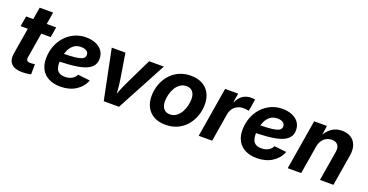

<svg xmlns="http://www.w3.org/2000/svg" viewBox="-31 -1308 3752 1956"><g transform="rotate(20 1844.5 -330.0)"><path d="M380.9 -541 362.3 -429.2H36.1L54.7 -541ZM154.3 -672.4H300.3L215.3 -159.7Q210.9 -133.3 220.7 -121.6Q230.5 -109.9 256.8 -109.9Q266.1 -109.9 281.7 -111.6Q297.4 -113.3 305.7 -114.7L304.7 -4.4Q281.7 1.5 257.3 3.9Q232.9 6.3 210.4 6.3Q127.4 6.3 91.1 -32.5Q54.7 -71.3 66.9 -145Z M625 11.7Q552.2 11.7 499.3 -14.9Q446.3 -41.5 418.2 -92.3Q390.1 -143.1 391.6 -214.8Q392.6 -283.7 415.8 -344.5Q439 -405.3 480.7 -451.4Q522.5 -497.6 579.3 -523.9Q636.2 -550.3 704.1 -550.3Q762.2 -550.3 807.9 -531.5Q853.5 -512.7 879.9 -477.1Q906.2 -441.4 906.2 -391.6Q906.2 -339.8 876.5 -307.1Q846.7 -274.4 788.6 -256.3Q730.5 -238.3 645.5 -231.2Q560.5 -224.1 450.7 -224.1L465.8 -313.5Q559.6 -313.5 619.1 -316.9Q678.7 -320.3 711.7 -328.4Q744.6 -336.4 757.6 -350.3Q770.5 -364.3 770.5 -385.3Q770.5 -410.6 748.8 -425.5Q727.1 -440.4 689 -440.4Q642.1 -440.4 611.6 -417Q581.1 -393.6 564 -357.7Q546.9 -321.8 540 -282.7Q533.2 -243.7 532.7 -211.9Q532.2 -179.7 541.3 -153.8Q550.3 -127.9 573 -113Q595.7 -98.1 635.7 -98.1Q678.7 -98.1 710.2 -115.7Q741.7 -133.3 755.4 -164.6L887.7 -149.9Q860.4 -77.1 791.3 -32.7Q722.2 11.7 625 11.7Z M1093.3 0 983.4 -541H1131.8L1176.8 -262.2Q1184.6 -210.4 1188.5 -157.7Q1192.4 -105 1196.3 -48.8H1164.1Q1186 -105 1207 -157.5Q1228 -210 1253.4 -262.2L1388.7 -541H1548.3L1258.8 0Z M1764.6 10.7Q1691.4 10.7 1639.6 -17.3Q1587.9 -45.4 1560.3 -96.4Q1532.7 -147.5 1532.7 -215.8Q1532.7 -281.7 1554 -341.6Q1575.2 -401.4 1615 -448Q1654.8 -494.6 1711.9 -521.5Q1769 -548.3 1841.3 -548.3Q1914.1 -548.3 1965.8 -520.5Q2017.6 -492.7 2045.2 -441.4Q2072.8 -390.1 2072.8 -321.3Q2072.8 -255.9 2051.8 -196.3Q2030.8 -136.7 1991 -89.8Q1951.2 -43 1894 -16.1Q1836.9 10.7 1764.6 10.7ZM1770 -104.5Q1810.1 -104.5 1839.6 -125.7Q1869.1 -147 1888.4 -180.7Q1907.7 -214.4 1917 -252.7Q1926.3 -291 1926.3 -325.2Q1926.3 -357.9 1915.8 -382.1Q1905.3 -406.2 1885.3 -419.7Q1865.2 -433.1 1835.4 -433.1Q1795.4 -433.1 1765.9 -412.1Q1736.3 -391.1 1717 -357.7Q1697.8 -324.2 1688.5 -285.9Q1679.2 -247.6 1679.2 -212.9Q1679.2 -164.1 1702.4 -134.3Q1725.6 -104.5 1770 -104.5Z M2123 0 2212.4 -541H2354L2338.4 -446.8H2343.8Q2366.2 -496.6 2405 -522Q2443.8 -547.4 2490.7 -547.4Q2502 -547.4 2514.4 -546.4Q2526.9 -545.4 2536.6 -543.5L2515.1 -413.6Q2505.4 -416.5 2487.3 -418.5Q2469.2 -420.4 2453.1 -420.4Q2419.9 -420.4 2391.6 -406Q2363.3 -391.6 2344.2 -366Q2325.2 -340.3 2319.3 -305.7L2269 0Z M2754.4 11.7Q2681.6 11.7 2628.7 -14.9Q2575.7 -41.5 2547.6 -92.3Q2519.5 -143.1 2521 -214.8Q2522 -283.7 2545.2 -344.5Q2568.4 -405.3 2610.1 -451.4Q2651.9 -497.6 2708.7 -523.9Q2765.6 -550.3 2833.5 -550.3Q2891.6 -550.3 2937.3 -531.5Q2982.9 -512.7 3009.3 -477.1Q3035.6 -441.4 3035.6 -391.6Q3035.6 -339.8 3005.9 -307.1Q2976.1 -274.4 2918 -256.3Q2859.9 -238.3 2774.9 -231.2Q2689.9 -224.1 2580.1 -224.1L2595.2 -313.5Q2689 -313.5 2748.5 -316.9Q2808.1 -320.3 2841.1 -328.4Q2874 -336.4 2887 -350.3Q2899.9 -364.3 2899.9 -385.3Q2899.9 -410.6 2878.2 -425.5Q2856.4 -440.4 2818.4 -440.4Q2771.5 -440.4 2741 -417Q2710.4 -393.6 2693.4 -357.7Q2676.3 -321.8 2669.4 -282.7Q2662.6 -243.7 2662.1 -211.9Q2661.6 -179.7 2670.7 -153.8Q2679.7 -127.9 2702.4 -113Q2725.1 -98.1 2765.1 -98.1Q2808.1 -98.1 2839.6 -115.7Q2871.1 -133.3 2884.8 -164.6L3017.1 -149.9Q2989.7 -77.1 2920.7 -32.7Q2851.6 11.7 2754.4 11.7Z M3284.7 -306.2 3233.9 0H3087.9L3177.7 -541H3316.4L3296.4 -404.8L3283.7 -409.7Q3316.9 -477.5 3365 -512.9Q3413.1 -548.3 3479.5 -548.3Q3538.1 -548.3 3577.6 -522.5Q3617.2 -496.6 3633.8 -449.7Q3650.4 -402.8 3639.6 -338.4L3583.5 0H3437.5L3491.2 -322.3Q3499.5 -373.5 3477.8 -399.7Q3456.1 -425.8 3413.1 -425.8Q3380.4 -425.8 3353.5 -411.4Q3326.7 -397 3308.8 -370.1Q3291 -343.3 3284.7 -306.2Z"/></g></svg>

Font: Inter 17pt
Style: Bold Italic
Weight: 700
Italic angle: -9.3988°
Version: Version 4.001;git-66647c0bb